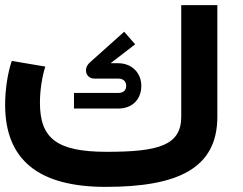

<svg xmlns="http://www.w3.org/2000/svg" viewBox="-20 -720 948 750"><path d="M688 -700V-264C688 -151 597 -127 397 -127C202 -127 136 -179 136 -319C136 -366 144 -420 157 -460L26 -482C10 -436 0 -369 0 -311C0 -95 131 10 393 10C676 10 829 -63 829 -264V-700ZM532 -385C532 -436 494 -473 442 -473H412L508 -547L465 -596L331 -476C304 -452 315 -413 349 -413H442C460 -413 473 -403 473 -385C473 -368 463 -357 442 -357H269V-296H442C496 -296 532 -331 532 -385Z"/></svg>

Font: Juman SemiBold
Style: Regular
Weight: 600
Designer: Bandar Raffah (Arabic) Julieta Ulanovsky (Latin)
Foundry: Caramella
Version: Version 5.022;PS 005.022;hotconv 1.0.88;makeotf.lib2.5.64775